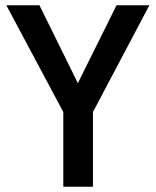

<svg xmlns="http://www.w3.org/2000/svg" viewBox="-20 -705 589 725"><path d="M331 -282 544 -685H420L274 -391L129 -685H4L219 -282V0H331Z"/></svg>

Font: Sunflower Medium
Style: Regular
Weight: 500
Designer: JIKJI
Foundry: JIKJI
Version: Version 1.00